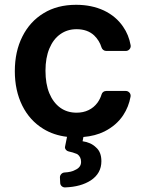

<svg xmlns="http://www.w3.org/2000/svg" viewBox="-20 -573 617 816"><path d="M264.9 8.5Q208.5 1.8 164.4 -25.2Q106.2 -60.7 74.6 -124.3Q43 -188.2 43 -270.6Q43 -354 74.9 -417.3Q106.9 -481.5 165.5 -517Q223.4 -552.6 303.6 -552.6Q369.3 -552.6 421.5 -528.4Q473.4 -503.6 503.2 -459.5Q527.3 -425.1 535.2 -380.7Q535.5 -379.6 535.5 -377.1Q535.5 -369 529.5 -362.7Q523.4 -356.5 514.6 -356.5H431.5Q424.7 -356.5 419.2 -360.6Q413.7 -364.7 411.6 -371.1Q402.7 -400.6 380 -422.6Q351.6 -448.9 305.4 -448.9Q266 -448.9 236.2 -427.6Q206.7 -407 190 -367.2Q173.3 -327.4 173.3 -272.7Q173.3 -216.3 189.6 -176.8Q206 -137.1 235.8 -115.4Q265.3 -94.1 305.4 -94.1Q334.2 -94.1 356.5 -105.1Q378.9 -115.8 394.2 -136.4Q405.9 -152.7 411.6 -171.5Q413.4 -178.3 418.9 -182.4Q424.4 -186.4 431.5 -186.4H514.6Q523.1 -186.4 529.1 -180.4Q535.2 -174.4 535.2 -165.8Q535.2 -163.4 534.8 -161.9Q527 -119 503.9 -83.8Q475.1 -40.1 423.7 -14.2Q384.9 5 334.5 9.2L331 27.3Q366.5 32.3 387.8 53.3Q410.9 72.8 410.9 112.2Q410.9 163.7 366.1 193.5Q323.9 220.9 258.2 223.4Q248.6 224.1 242.2 218.2Q235.8 212.4 235.8 203.5L234.7 180.8Q234.7 172.9 240.2 166.9Q245.7 160.9 253.2 160.2Q284.4 158.4 299 149.5Q324.6 138.5 324.6 115.1Q324.6 93 307.9 81.7Q288.7 73.9 272 70.7Q265.3 69.2 260.7 64.3Q256 59.3 256 52.9Q256 50.1 257.1 46.9Z"/></svg>

Font: DeltaSans SemiBold
Style: Regular
Weight: 600
Designer: Rasmus Andersson
Foundry: rsms
Version: Version 3.012